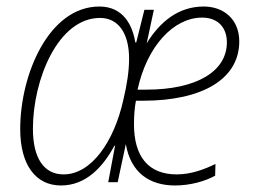

<svg xmlns="http://www.w3.org/2000/svg" viewBox="-20 -559 780 589"><path d="M167 10C244 10 296 -47 331 -112H333L312 0H341L366 -117C381 -29 439 10 517 10C564 10 609 -3 640 -20L641 -56C608 -40 567 -24 522 -24C435 -24 391 -79 391 -178C391 -204 393 -230 397 -250H419C600 -250 714 -316 714 -432C714 -499 667 -539 605 -539C528 -539 471 -493 430 -426L452 -529H423L398 -429H395C387 -480 359 -539 285 -539C130 -539 42 -331 42 -163C42 -54 89 10 167 10ZM429 -284H402C431 -418 513 -505 600 -505C650 -505 676 -473 676 -429C676 -340 583 -284 429 -284ZM175 -24C116 -24 81 -72 81 -164C81 -315 158 -504 287 -504C343 -504 376 -457 376 -379C376 -342 370 -301 358 -251C330 -126 261 -24 175 -24Z"/></svg>

Font: Noto Sans SemiCondensed ExtraLight
Style: Italic
Weight: 200
Width: 4
Italic angle: -12°
Designer: Monotype Design Team
Foundry: Monotype Imaging Inc.
Version: Version 2.013